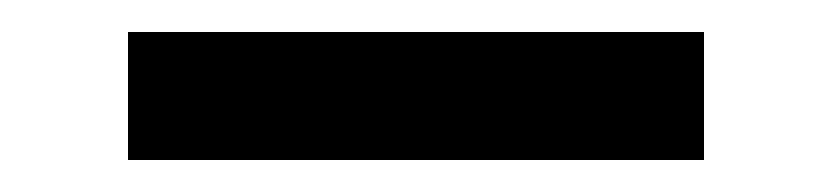

<svg xmlns="http://www.w3.org/2000/svg" viewBox="-20 -367 520 120"><path d="M60 -347H420V-267H60Z"/></svg>

Font: Krub
Style: Bold
Weight: 700
Version: Version 1.000; ttfautohint (v1.6)